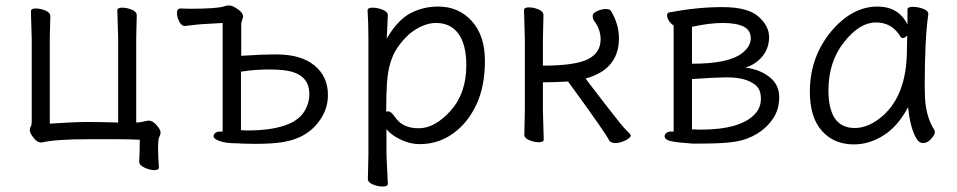

<svg xmlns="http://www.w3.org/2000/svg" viewBox="-20 -510 3500 702"><path d="M561 101V102Q561 112 544.5 112Q528 112 508.5 103Q489 94 489 81V80Q491 46 491 1Q455 -1 406 -1H305Q181 -1 133 11H129Q116 11 102.5 -6.5Q89 -24 89 -33Q89 -42 92.5 -47.5Q96 -53 96 -65V-367L93 -469Q93 -479 110.5 -479Q128 -479 146 -471.5Q164 -464 164 -451L162 -367V-58Q252 -64 300 -64Q348 -64 412 -62V-370L409 -472Q409 -482 426.5 -482Q444 -482 462 -474.5Q480 -467 480 -454L478 -370V-62Q490 -62 502 -65Q514 -68 522 -69H524Q538 -69 552.5 -52.5Q567 -36 567 -26.5Q567 -17 562.5 -9.5Q558 -2 558 31Q558 64 561 101Z M1111 -166Q1111 -230 1046 -248Q1017 -256 964.5 -256Q912 -256 861 -248V-34L882 -33Q1047 -33 1091 -100Q1111 -131 1111 -166ZM911 16 864 15 848 14Q806 14 783.5 6Q761 -2 761 -12Q761 -19 767.5 -24Q774 -29 785 -29H794V-426L709 -421Q697 -420 682 -418Q667 -416 656 -415H655Q644 -415 635.5 -431Q627 -447 627 -463Q627 -479 641 -479L672 -478Q776 -478 800 -487Q808 -490 817.5 -490Q827 -490 839 -483Q869 -466 869 -449L862 -425V-306Q935 -311 991 -311Q1081 -311 1130 -270.5Q1179 -230 1179 -163Q1179 -120 1158 -84Q1114 -8 1018 9Q978 16 911 16Z M1392 -101Q1396 -103 1399 -103Q1410 -103 1425 -81Q1452 -41 1511 -41Q1570 -41 1627.5 -105Q1685 -169 1685 -271.5Q1685 -374 1632 -410Q1608 -426 1574 -426Q1540 -426 1502.5 -404Q1465 -382 1433 -335.5Q1401 -289 1395 -209Q1392 -167 1392 -101ZM1325 144 1327 55V-368Q1327 -421 1324 -472Q1324 -482 1342 -482Q1360 -482 1379 -474.5Q1398 -467 1398 -454Q1398 -448 1397 -432Q1396 -416 1395.5 -398.5Q1395 -381 1394 -369Q1434 -437 1480.5 -461.5Q1527 -486 1582 -486Q1657 -486 1705 -433Q1753 -380 1753 -287Q1753 -194 1721.5 -127Q1690 -60 1636 -21.5Q1582 17 1514 17Q1479 17 1444 0Q1409 -17 1393 -38V56L1398 162Q1398 172 1380 172Q1362 172 1343.5 164.5Q1325 157 1325 144Z M1897 -18 1899 -106V-366L1896 -473Q1896 -483 1913.5 -483Q1931 -483 1949 -475.5Q1967 -468 1967 -455L1965 -366V-270Q2083 -270 2129.5 -293.5Q2176 -317 2176 -366Q2176 -403 2152 -434Q2147 -442 2147 -452Q2147 -462 2163.5 -469.5Q2180 -477 2195 -477Q2210 -477 2214 -470Q2243 -421 2243 -370Q2243 -256 2121 -223Q2122 -221 2135.5 -203.5Q2149 -186 2202.5 -116.5Q2256 -47 2271 -33Q2286 -19 2286 -15Q2286 -6 2266.5 3.5Q2247 13 2230 13Q2213 13 2207 3Q2199 -17 2057 -212Q2000 -209 1965 -209V-106L1968 0Q1968 10 1950.5 10Q1933 10 1915 2.5Q1897 -5 1897 -18Z M2510 -37 2540 -36Q2689 -36 2741 -94Q2762 -116 2762 -150Q2762 -184 2741 -200Q2707 -227 2640 -227H2630Q2597 -227 2510 -221ZM2510 -412V-277Q2642 -277 2691 -314Q2725 -339 2725 -369.5Q2725 -400 2698.5 -413Q2672 -426 2623 -426Q2574 -426 2510 -412ZM2513 15Q2465 12 2437.5 7Q2410 2 2410 -12Q2410 -19 2416.5 -24Q2423 -29 2434 -29H2443V-417Q2434 -422 2426.5 -433Q2419 -444 2419 -454Q2419 -464 2429 -465Q2529 -484 2621.5 -484Q2714 -484 2753 -449.5Q2792 -415 2792 -374.5Q2792 -334 2767.5 -304Q2743 -274 2705 -263Q2759 -256 2794 -228Q2829 -200 2829 -155Q2829 -110 2806.5 -76.5Q2784 -43 2748 -21Q2712 1 2668.5 8Q2625 15 2541 15Z M3009 -180Q3009 -42 3105 -42Q3149 -42 3192 -74Q3296 -150 3296 -330Q3296 -355 3297 -380Q3288 -371 3282 -371Q3276 -371 3273 -375Q3242 -428 3182.5 -428Q3123 -428 3066 -356Q3009 -284 3009 -180ZM3374 -457Q3361 -368 3361 -195Q3361 -179 3362 -152Q3366 -82 3396 -35Q3398 -31 3398 -24.5Q3398 -18 3384.5 -2.5Q3371 13 3355 13Q3339 13 3328 -8Q3308 -45 3300 -118Q3263 -48 3210.5 -15Q3158 18 3102 18Q3029 18 2985 -31.5Q2941 -81 2941 -175Q2941 -300 3018 -394Q3095 -486 3188 -486Q3266 -486 3298 -420V-475Q3298 -485 3317 -485Q3336 -485 3355 -478Q3374 -471 3374 -459Z"/></svg>

Font: LXGW WenKai
Style: Regular
Weight: 400
Designer: LXGW / Fontworks Inc.
Foundry: LXGW / Fontworks Inc.
Version: Version 1.520; June 14, 2025